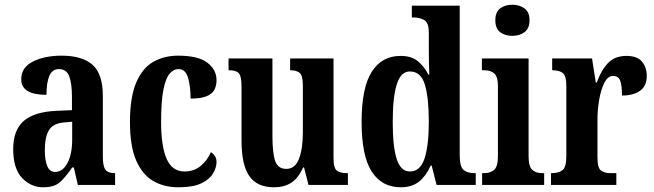

<svg xmlns="http://www.w3.org/2000/svg" viewBox="-20 -784 2774 814"><path d="M163 10Q111 10 73.5 -29.5Q36 -69 36 -152Q36 -233 81 -271.5Q126 -310 218 -314L285 -317V-374Q285 -430 273.5 -460.5Q262 -491 230 -491Q201 -491 189 -462Q177 -433 177 -382Q70 -382 70 -448Q70 -498 119.5 -523Q169 -548 241 -548Q328 -548 372 -509.5Q416 -471 416 -377V-121Q416 -79 427 -64.5Q438 -50 465 -50H468V0H310L293 -74H286Q258 -33 234 -11.5Q210 10 163 10ZM213 -55Q246 -55 266 -93Q286 -131 286 -191V-268L252 -265Q205 -261 187.5 -232Q170 -203 170 -147Q170 -104 180.5 -79.5Q191 -55 213 -55Z M737 10Q675 10 629 -17Q583 -44 557 -104.5Q531 -165 531 -266Q531 -373 558 -435Q585 -497 631 -522.5Q677 -548 734 -548Q821 -548 859.5 -518Q898 -488 898 -444Q898 -422 889.5 -404.5Q881 -387 857 -376.5Q833 -366 788 -366Q788 -416 777.5 -453.5Q767 -491 737 -491Q715 -491 698.5 -471Q682 -451 672.5 -402Q663 -353 663 -267Q663 -164 686.5 -110.5Q710 -57 762 -57Q803 -57 831.5 -81Q860 -105 874 -139Q884 -133 891 -122.5Q898 -112 898 -97Q898 -74 883.5 -49Q869 -24 834 -7Q799 10 737 10Z M1142 10Q1070 10 1037 -37.5Q1004 -85 1004 -187V-417Q1004 -460 993 -473Q982 -486 952 -486H949V-536H1135V-208Q1135 -136 1146.5 -102Q1158 -68 1194 -68Q1231 -68 1247.5 -110.5Q1264 -153 1264 -224V-420Q1264 -465 1250 -475.5Q1236 -486 1213 -486H1210V-536H1394V-114Q1394 -70 1409 -60Q1424 -50 1448 -50H1455V0H1288L1269 -74H1265Q1245 -29 1215 -9.5Q1185 10 1142 10Z M1679 10Q1599 10 1556 -56.5Q1513 -123 1513 -267Q1513 -412 1556 -479.5Q1599 -547 1678 -547Q1724 -547 1751 -525Q1778 -503 1796 -468H1800Q1799 -491 1798.5 -520Q1798 -549 1798 -578V-646Q1798 -688 1778.5 -699Q1759 -710 1733 -710H1726V-760H1929V-125Q1929 -79 1944.5 -64.5Q1960 -50 1990 -50H1997V0H1831L1810 -82H1806Q1787 -39 1757 -14.5Q1727 10 1679 10ZM1718 -57Q1762 -57 1780 -112.5Q1798 -168 1798 -268Q1798 -371 1781 -426Q1764 -481 1718 -481Q1679 -481 1662 -426Q1645 -371 1645 -267Q1645 -162 1662 -109.5Q1679 -57 1718 -57Z M2152 -632Q2121 -632 2100.5 -647.5Q2080 -663 2080 -698Q2080 -733 2100.5 -748.5Q2121 -764 2152 -764Q2182 -764 2203.5 -748.5Q2225 -733 2225 -698Q2225 -663 2203.5 -647.5Q2182 -632 2152 -632ZM2024 0V-50H2033Q2059 -50 2075 -64Q2091 -78 2091 -121V-418Q2091 -459 2075.5 -472.5Q2060 -486 2035 -486H2023V-536H2221V-122Q2221 -78 2236.5 -64Q2252 -50 2278 -50H2287V0Z M2316 0V-50H2320Q2347 -50 2364 -62Q2381 -74 2381 -122V-418Q2381 -463 2366 -474.5Q2351 -486 2324 -486H2321V-536H2490L2506 -434H2510Q2529 -487 2558 -517Q2587 -547 2636 -547Q2681 -547 2701.5 -523Q2722 -499 2722 -462Q2722 -420 2694 -399.5Q2666 -379 2617 -379Q2617 -421 2609.5 -441.5Q2602 -462 2579 -462Q2557 -462 2542.5 -433.5Q2528 -405 2520.5 -362.5Q2513 -320 2513 -277V-117Q2513 -72 2528 -61Q2543 -50 2567 -50H2593V0Z"/></svg>

Font: Noto Serif ExtraCondensed
Style: Bold
Weight: 700
Width: 2
Designer: Monotype Design Team
Foundry: Monotype Imaging Inc.
Version: Version 2.014; ttfautohint (v1.8.4.7-5d5b)